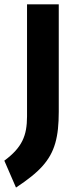

<svg xmlns="http://www.w3.org/2000/svg" viewBox="-29 -596 383 875"><path d="M94.2 -576.2H238.8V-86.4Q238.8 -43.5 235.1 -8.5Q231.4 26.4 222.9 56.2Q214.4 85.9 200 111.8Q185.5 137.7 164.1 161.6Q142.6 185.5 112.8 209.2Q83 232.9 43.9 258.8L-9.3 136.2Q21 113.8 41 91.8Q61 69.8 72.8 45.9Q84.5 22 89.4 -5.4Q94.2 -32.7 94.2 -65.4Z"/></svg>

Font: Krona One
Style: Regular
Weight: 400
Version: Version 1.003